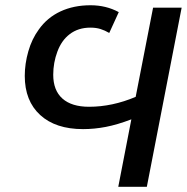

<svg xmlns="http://www.w3.org/2000/svg" viewBox="-20 -718 718 738"><path d="M399.9 -591.3Q383.3 -601.1 366.5 -606.4Q349.6 -611.8 327.6 -611.8Q280.3 -611.8 247.6 -586.4Q216.8 -563 200.7 -520Q184.6 -477.1 184.6 -430.7Q184.6 -370.6 220 -339.1Q255.4 -307.6 322.3 -307.6Q411.6 -307.6 501.5 -345.7L568.4 -688.5H678.2L544.4 0H434.6L484.9 -259.3Q431.2 -238.8 386.7 -230.2Q342.3 -221.7 299.3 -221.7Q193.8 -221.7 134.5 -275.9Q75.2 -330.1 75.2 -426.3Q75.2 -473.1 88.9 -520.8Q102.5 -568.4 129.4 -605Q161.6 -650.4 212.4 -674.1Q263.2 -697.8 328.1 -697.8Q387.7 -697.8 436.5 -671.4Z"/></svg>

Font: Arimo Medium
Style: Italic
Weight: 500
Italic angle: -12°
Designer: Steve Matteson
Foundry: Monotype Imaging Inc.
Version: Version 1.33